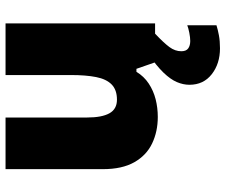

<svg xmlns="http://www.w3.org/2000/svg" viewBox="-82 -512 833 710"><g transform="rotate(-90 335.0 -156.5)"><path d="M604 -553V0H460L436 -69H425Q408 -41 381.5 -23.5Q355 -6 323.5 2Q292 10 258 10Q204 10 160 -11Q116 -32 90.5 -77Q65 -122 65 -193V-553H256V-251Q256 -197 271.5 -169Q287 -141 322 -141Q358 -141 378 -160.5Q398 -180 405.5 -218Q413 -256 413 -311V-553ZM501 97Q501 115 511.5 122.5Q522 130 539 130Q552 130 569.5 126.5Q587 123 597 119V227Q581 232 560 236Q539 240 512 240Q455 240 416 209.5Q377 179 377 127Q377 104 387 80.5Q397 57 422 31Q447 5 491 -25L566 0Q532 32 516.5 53Q501 74 501 97Z"/></g></svg>

Font: Noto Sans Thai Black
Style: Regular
Weight: 900
Version: Version 2.001